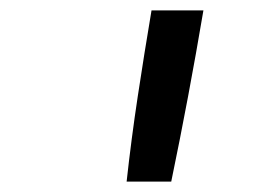

<svg xmlns="http://www.w3.org/2000/svg" viewBox="-20 -792 540 370"><path d="M224 -442Q233 -524 245.5 -606.5Q258 -689 272 -772H372Q358 -689 342.5 -606.5Q327 -524 310 -442Z"/></svg>

Font: Iosevka Curly Medium
Style: Italic
Weight: 500
Italic angle: -9°
Monospace: yes
Designer: Belleve Invis
Foundry: Belleve Invis
Version: Version 22.1.2; ttfautohint (v1.8.4)